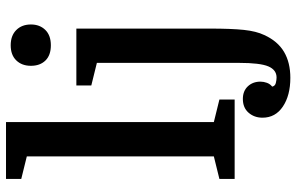

<svg xmlns="http://www.w3.org/2000/svg" viewBox="-198 -622 1010 655"><g transform="rotate(-90 307.5 -295.0)"><path d="M101 -71V-709L24 -728V-780H218V-71L295 -52V0H24V-52ZM537 -540V-85Q537 -11 532.5 31.5Q528 74 515 101Q494 147 457.5 168.5Q421 190 369 190Q309 190 271 164.5Q233 139 233 95Q233 67 250 47.5Q267 28 297 28Q324 28 340 45Q356 62 356 88Q356 99 352 110Q348 121 339 128Q341 138 351.5 140.5Q362 143 370 143Q396 143 408 115Q420 87 420 14V-470L343 -489V-540ZM410 -695Q410 -726 428.5 -745Q447 -764 480 -764Q513 -764 532 -745Q551 -726 551 -695Q551 -665 532.5 -646Q514 -627 480 -627Q446 -627 428 -645.5Q410 -664 410 -695Z"/></g></svg>

Font: Domine SemiBold
Style: Regular
Weight: 600
Designer: Pablo Impallari, Rodrigo Fuenzalida, Brenda Gallo
Foundry: Pablo Impallari, Rodrigo Fuenzalida, Brenda Gallo
Version: Version 2.000